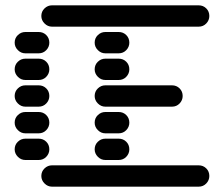

<svg xmlns="http://www.w3.org/2000/svg" viewBox="-20 -710 840 720"><path d="M135 -650Q135 -634 147 -622Q159 -610 175 -610H725Q742 -610 753.5 -622Q765 -634 765 -650Q765 -667 753.5 -678.5Q742 -690 725 -690H175Q159 -690 147 -678.5Q135 -667 135 -650ZM35 -550Q35 -534 47 -522Q59 -510 75 -510H125Q142 -510 153.5 -522Q165 -534 165 -550Q165 -567 153.5 -578.5Q142 -590 125 -590H75Q59 -590 47 -578.5Q35 -567 35 -550ZM335 -550Q335 -534 347 -522Q359 -510 375 -510H425Q442 -510 453.5 -522Q465 -534 465 -550Q465 -567 453.5 -578.5Q442 -590 425 -590H375Q359 -590 347 -578.5Q335 -567 335 -550ZM35 -450Q35 -434 47 -422Q59 -410 75 -410H125Q142 -410 153.5 -422Q165 -434 165 -450Q165 -467 153.5 -478.5Q142 -490 125 -490H75Q59 -490 47 -478.5Q35 -467 35 -450ZM335 -450Q335 -434 347 -422Q359 -410 375 -410H425Q442 -410 453.5 -422Q465 -434 465 -450Q465 -467 453.5 -478.5Q442 -490 425 -490H375Q359 -490 347 -478.5Q335 -467 335 -450ZM35 -350Q35 -334 47 -322Q59 -310 75 -310H125Q142 -310 153.5 -322Q165 -334 165 -350Q165 -367 153.5 -378.5Q142 -390 125 -390H75Q59 -390 47 -378.5Q35 -367 35 -350ZM335 -350Q335 -334 347 -322Q359 -310 375 -310H625Q642 -310 653.5 -322Q665 -334 665 -350Q665 -367 653.5 -378.5Q642 -390 625 -390H375Q359 -390 347 -378.5Q335 -367 335 -350ZM35 -250Q35 -234 47 -222Q59 -210 75 -210H125Q142 -210 153.5 -222Q165 -234 165 -250Q165 -267 153.5 -278.5Q142 -290 125 -290H75Q59 -290 47 -278.5Q35 -267 35 -250ZM335 -250Q335 -234 347 -222Q359 -210 375 -210H425Q442 -210 453.5 -222Q465 -234 465 -250Q465 -267 453.5 -278.5Q442 -290 425 -290H375Q359 -290 347 -278.5Q335 -267 335 -250ZM35 -150Q35 -134 47 -122Q59 -110 75 -110H125Q142 -110 153.5 -122Q165 -134 165 -150Q165 -167 153.5 -178.5Q142 -190 125 -190H75Q59 -190 47 -178.5Q35 -167 35 -150ZM335 -150Q335 -134 347 -122Q359 -110 375 -110H425Q442 -110 453.5 -122Q465 -134 465 -150Q465 -167 453.5 -178.5Q442 -190 425 -190H375Q359 -190 347 -178.5Q335 -167 335 -150ZM135 -50Q135 -34 147 -22Q159 -10 175 -10H725Q742 -10 753.5 -22Q765 -34 765 -50Q765 -67 753.5 -78.5Q742 -90 725 -90H175Q159 -90 147 -78.5Q135 -67 135 -50Z"/></svg>

Font: Matrix Sans Raster
Style: Regular
Weight: 400
Designer: Brad Neil
Version: Version 1.100